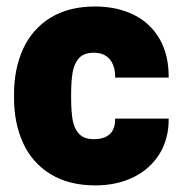

<svg xmlns="http://www.w3.org/2000/svg" viewBox="-20 -558 559 588"><path d="M496.6 -194.8Q497.1 -132.8 468.3 -86.4Q439.5 -40 388.2 -15.1Q336.9 9.8 272 9.8Q191.4 9.8 135.3 -24.4Q79.1 -58.6 51 -119.4Q22.9 -180.2 22.9 -259.8V-268.1Q22.9 -347.7 51 -408.7Q79.1 -469.7 135 -503.9Q190.9 -538.1 271 -538.1Q337.9 -538.1 389.2 -512.9Q440.4 -487.8 468.8 -438.7Q497.1 -389.6 496.6 -320.3H332.5Q333.5 -354.5 316.9 -375.5Q300.3 -396.5 266.6 -396.5Q237.3 -396.5 222.4 -380.4Q207.5 -364.3 202.6 -337.2Q197.8 -310.1 197.8 -268.1V-259.8Q197.8 -216.8 202.6 -189.9Q207.5 -163.1 222.7 -147.5Q237.8 -131.8 267.6 -131.8Q300.3 -131.8 316.9 -147.9Q333.5 -164.1 332.5 -194.8Z"/></svg>

Font: Heebo Black
Style: Regular
Weight: 900
Designer: Oded Ezer
Foundry: Meir Sadan
Version: Version 2.001; ttfautohint (v1.5.14-ce02) -l 8 -r 50 -G 200 